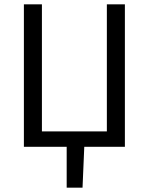

<svg xmlns="http://www.w3.org/2000/svg" viewBox="-20 -676 685 884"><path d="M90 0H287V188H360L368 0H555V-656H472V-71H173V-656H90Z"/></svg>

Font: Giro Sans Regular
Style: Regular
Weight: 400
Designer: Paul D. Hunt
Foundry: Adobe Systems Incorporated
Version: Version 1.000;PS 1.0;hotconv 1.0.88;makeotf.lib2.5.647800